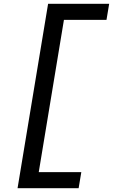

<svg xmlns="http://www.w3.org/2000/svg" viewBox="-20 -843 640 1006"><path d="M72 143 232 -823H552L538 -739H315L183 59H406L392 143Z"/></svg>

Font: Iosevka Aile Medium Oblique
Style: Regular
Weight: 500
Italic angle: -9°
Designer: Belleve Invis
Foundry: Belleve Invis
Version: Version 31.1.0; ttfautohint (v1.8.4)